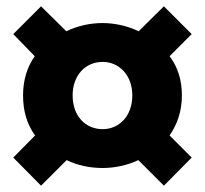

<svg xmlns="http://www.w3.org/2000/svg" viewBox="-20 -680 649 608"><path d="M110 -92 191 -173C226 -156 265 -148 305 -148C342 -148 382 -156 418 -173L499 -92L587 -181L517 -251C541 -286 556 -327 556 -378C556 -426 543 -468 517 -502L587 -572L499 -660L419 -581C384 -598 343 -607 305 -607C265 -607 225 -598 190 -581L110 -660L22 -572L90 -502C66 -468 53 -426 53 -378C53 -327 66 -286 91 -251L22 -181ZM305 -271C251 -271 210 -312 210 -378C210 -442 251 -484 305 -484C357 -484 399 -442 399 -378C399 -312 357 -271 305 -271Z"/></svg>

Font: Noto Sans HK Black
Style: Regular
Weight: 900
Designer: Ryoko NISHIZUKA 西塚涼子 (kana, bopomofo & ideographs); Paul D. Hunt (Latin, Greek & Cyrillic); Sandoll Communications 산돌커뮤니
Foundry: Adobe
Version: Version 2.004;hotconv 1.0.118;makeotfexe 2.5.65603